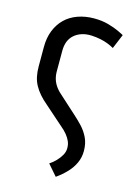

<svg xmlns="http://www.w3.org/2000/svg" viewBox="-103 -564 551 767"><g transform="rotate(15 172.5 -180.5)"><path d="M100 -263V-348Q100 -370 106.5 -386.5Q113 -403 126 -414.5Q139 -426 157 -432Q175 -438 198 -437Q217 -436 234.5 -432.5Q252 -429 267 -423Q282 -417 292 -411L317 -471Q312 -474 294 -482.5Q276 -491 249.5 -498.5Q223 -506 190 -506Q154 -506 123 -495Q92 -484 70.5 -463Q49 -442 37 -412Q25 -382 25 -344V-264Q25 -241 29 -222Q33 -203 42 -186.5Q51 -170 64.5 -154.5Q78 -139 96 -124L172 -57Q189 -43 199 -30.5Q209 -18 214.5 -5.5Q220 7 220 23Q220 38 212 52Q204 66 192 78.5Q180 91 166 100L205 145Q229 128 247.5 108.5Q266 89 276.5 66Q287 43 287 17Q287 -15 275.5 -38.5Q264 -62 247 -80Q230 -98 212 -114L149 -171Q131 -186 120.5 -200Q110 -214 105 -229.5Q100 -245 100 -263Z"/></g></svg>

Font: Advent Pro Medium
Style: Regular
Weight: 500
Designer: VivaRado, Andreas Kalpakidis
Foundry: VivaRado, Andreas Kalpakidis
Version: Version 3.000